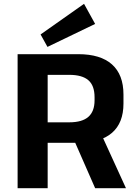

<svg xmlns="http://www.w3.org/2000/svg" viewBox="-20 -983 714 1003"><path d="M72 -700H389Q505 -700 565 -646.5Q625 -593 625 -489V-442Q625 -341 565 -289Q505 -237 389 -237H222V-344H342Q409 -344 441.5 -372.5Q474 -401 474 -459V-475Q474 -536 441.5 -564Q409 -592 342 -592H194L229 -628V0H72ZM359 -269H515L638 0H477ZM477 -858 228 -738 192 -803 419 -963Z"/></svg>

Font: Pathway Extreme 72pt
Style: Bold
Weight: 700
Designer: Eduardo Rodriguez Tunni
Foundry: Eduardo Rodriguez Tunni
Version: Version 1.001;gftools[0.9.26]